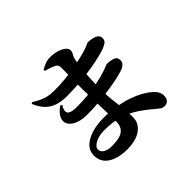

<svg xmlns="http://www.w3.org/2000/svg" viewBox="-184 -1057 1368 1368"><g transform="rotate(-45 500.0 -373.0)"><path d="M389 54Q300 54 244.5 19Q189 -16 189 -85Q189 -129 220 -160Q251 -191 305 -208Q359 -225 428 -225Q499 -225 558 -214Q617 -203 662 -187Q707 -171 737.5 -154Q768 -137 784 -125Q811 -105 828 -83Q845 -61 845 -32Q845 -4 831 10Q817 24 796 24Q777 24 764.5 15.5Q752 7 733 -9Q684 -52 631.5 -86.5Q579 -121 516.5 -140Q454 -159 373 -159Q314 -159 277 -139Q240 -119 240 -93Q240 -68 265 -54Q290 -40 327 -40Q373 -40 405.5 -48.5Q438 -57 456 -80Q474 -103 474 -147Q474 -189 472 -244Q470 -299 468 -357Q466 -415 466 -468Q466 -499 466 -533Q466 -567 467 -599Q468 -631 468 -656Q468 -681 468 -694Q468 -709 462 -717Q456 -725 444 -731Q428 -739 411 -744.5Q394 -750 370 -757L368 -769Q388 -781 411.5 -790.5Q435 -800 464 -800Q498 -800 530 -791Q562 -782 582.5 -766Q603 -750 603 -730Q603 -715 595 -702.5Q587 -690 581 -672Q574 -649 568.5 -604Q563 -559 560 -503.5Q557 -448 557 -390Q557 -322 563 -271.5Q569 -221 574.5 -176.5Q580 -132 580 -80Q580 -20 529.5 17Q479 54 389 54ZM359 -323Q309 -323 271.5 -338Q234 -353 217 -379Q200 -405 212 -438Q224 -471 272 -506L285 -498Q266 -467 267.5 -448.5Q269 -430 290 -422Q311 -414 350 -414Q406 -414 457.5 -419Q509 -424 557.5 -433.5Q606 -443 651 -457Q685 -468 698.5 -474Q712 -480 717 -480Q751 -480 777.5 -470Q804 -460 804 -432Q804 -410 791.5 -398Q779 -386 760 -378Q742 -371 701.5 -361.5Q661 -352 605.5 -343Q550 -334 486.5 -328.5Q423 -323 359 -323ZM354 -518Q305 -518 264.5 -529.5Q224 -541 192 -571Q160 -601 136 -657L147 -664Q173 -648 197.5 -636Q222 -624 250.5 -617Q279 -610 319 -610Q373 -610 426 -615Q479 -620 525 -628.5Q571 -637 607.5 -645.5Q644 -654 666 -661Q700 -672 713 -678.5Q726 -685 731 -685Q746 -685 768 -681Q790 -677 807.5 -665.5Q825 -654 825 -633Q825 -609 811.5 -598.5Q798 -588 774 -578Q752 -570 713 -560Q674 -550 619.5 -540.5Q565 -531 498 -524.5Q431 -518 354 -518Z"/></g></svg>

Font: Noto Serif TC ExtraBold
Style: Regular
Weight: 800
Designer: Ryoko NISHIZUKA 西塚涼子 (kana & ideographs); Frank Grießhammer (Latin, Greek & Cyrillic); Wenlong ZHANG 张文龙 (bopomofo); San
Foundry: Adobe
Version: Version 2.002-H1;hotconv 1.1.0;makeotfexe 2.6.0